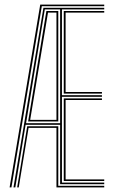

<svg xmlns="http://www.w3.org/2000/svg" viewBox="-20 -820 511 840"><path d="M22 0 156 -800H436V-793H163L30 0ZM39 0 170 -786H436V-779H251V-403.5H426V-396.5H251V-21H436V-14H243V-274H92L47 0ZM55 0 99 -267.5H235V-7H436V0H227V-260.5H105L62 0ZM94 -281H243V-779H176ZM103 -288.5 183 -772H235V-288.5ZM112 -295.5H227V-765H190ZM259 -410.5V-772H436V-765H267V-417.5H426V-410.5ZM259 -28V-389.5H426V-382.5H267V-35H436V-28Z"/></svg>

Font: Big Shoulders Inline Text SC Thin
Style: Regular
Weight: 100
Designer: Patric King
Foundry: XO Type Co
Version: Version 2.002